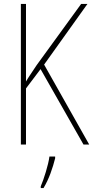

<svg xmlns="http://www.w3.org/2000/svg" viewBox="-20 -734 473 975"><path d="M433 0 204 -406 424 -714H392L166 -403C141 -365 122 -338 112 -320V-714H86V0H112V-285L186 -383L404 0ZM260 70V61H231C226 102 202 178 187 212V221H201C229 175 248 118 260 70Z"/></svg>

Font: Noto Sans Thai Looped Condensed Thin
Style: Regular
Weight: 100
Width: 3
Designer: Sasikarn Vongin, Ben Mitchell
Foundry: The Fontpad Ltd
Version: Version 1.001